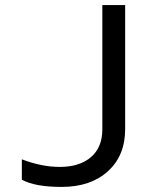

<svg xmlns="http://www.w3.org/2000/svg" viewBox="-20 -734 640 764"><path d="M66.9 -19V-100.1Q146 -69.8 217.8 -69.8Q296.4 -69.8 341.8 -108.6Q387.2 -147.5 387.2 -219.2V-713.9H478V-220.2Q478 -114.7 409.4 -52.5Q340.8 9.8 225.1 9.8Q119.1 9.8 66.9 -19Z"/></svg>

Font: Droid Sans Mono
Style: Regular
Weight: 400
Monospace: yes
Foundry: Ascender Corporation
Version: Version 1.00 build 112